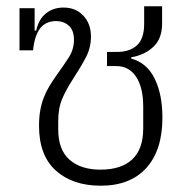

<svg xmlns="http://www.w3.org/2000/svg" viewBox="-20 -578 608 610"><path d="M300 12Q211 12 157.5 -36Q104 -84 104 -178Q104 -206 108 -228Q112 -250 119.5 -269Q127 -288 137 -304.5Q147 -321 159 -338Q182 -370 198.5 -395.5Q215 -421 215 -452Q215 -481 199 -496Q183 -511 158 -511Q126 -511 108 -488.5Q90 -466 85 -418H42V-552H90V-481H95Q103 -517 126 -535.5Q149 -554 182 -554Q221 -554 245 -528Q269 -502 269 -462Q269 -427 253.5 -397Q238 -367 212 -327Q191 -295 178 -265Q165 -235 165 -194V-167Q165 -102 201 -70.5Q237 -39 299 -39Q365 -39 400 -71.5Q435 -104 435 -170V-239Q435 -300 412.5 -334Q390 -368 350 -368H320V-413H352Q392 -413 415 -434Q438 -455 438 -502V-558H495V-503Q495 -455 467 -429Q439 -403 397 -396V-392Q447 -378 471.5 -328Q496 -278 496 -204Q496 -101 445 -44.5Q394 12 300 12Z"/></svg>

Font: IBM Plex Sans Thai Light
Style: Regular
Weight: 300
Designer: Mike Abbink, Paul van der Laan, Pieter van Rosmalen, Ben Mitchell, Mark Frömberg
Foundry: Bold Monday
Version: Version 1.2